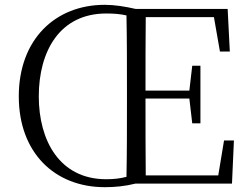

<svg xmlns="http://www.w3.org/2000/svg" viewBox="-20 -762 1035 797"><path d="M141 -362C141 -548 227 -706 421 -706C452 -706 479 -704 505 -698C507 -596 507 -494 507 -390V-335C507 -231 507 -129 505 -28C479 -21 452 -18 421 -18C227 -18 141 -179 141 -362ZM910 -179 886 -34H585C584 -133 584 -234 584 -353H766L778 -250H812V-489H778L766 -386H584C584 -495 584 -595 585 -691H868L893 -548H934L925 -725H543C498 -735 456 -742 415 -742C208 -742 58 -597 58 -362C58 -128 207 15 415 15C457 15 499 11 543 0H943L951 -179Z"/></svg>

Font: Noto Serif JP Light
Style: Regular
Weight: 300
Designer: Ryoko NISHIZUKA 西塚涼子 (kana & ideographs); Frank Grießhammer (Latin, Greek & Cyrillic); Wenlong ZHANG 张文龙 (bopomofo); San
Foundry: Adobe
Version: Version 2.001;hotconv 1.1.0;makeotfexe 2.6.0